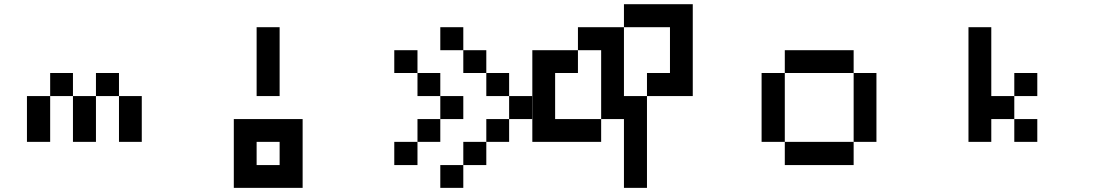

<svg xmlns="http://www.w3.org/2000/svg" viewBox="-20 -909 5372 929"><path d="M110.4 -222.7Q110.4 -277.3 110.4 -444.3Q138.7 -444.3 222.7 -444.3Q222.7 -388.7 222.7 -222.7Q194.3 -222.7 110.4 -222.7ZM333 -222.7Q333 -277.3 333 -444.3Q360.4 -444.3 444.3 -444.3Q444.3 -388.7 444.3 -222.7Q416 -222.7 333 -222.7ZM555.7 -222.7Q555.7 -277.3 555.7 -444.3Q583 -444.3 666 -444.3Q666 -388.7 666 -222.7Q638.7 -222.7 555.7 -222.7ZM222.7 -444.3Q222.7 -471.7 222.7 -555.7Q250 -555.7 333 -555.7Q333 -527.3 333 -444.3Q305.7 -444.3 222.7 -444.3ZM444.3 -444.3Q444.3 -471.7 444.3 -555.7Q471.7 -555.7 555.7 -555.7Q555.7 -527.3 555.7 -444.3Q527.3 -444.3 444.3 -444.3Z M1333 -110.4Q1333 -138.7 1333 -222.7Q1304.7 -222.7 1221.7 -222.7Q1221.7 -194.3 1221.7 -110.4Q1249 -110.4 1333 -110.4ZM1111.3 0Q1111.3 -83 1111.3 -333Q1194.3 -333 1444.3 -333Q1444.3 -250 1444.3 0Q1360.4 0 1111.3 0ZM1221.7 -444.3Q1221.7 -527.3 1221.7 -777.3Q1249 -777.3 1333 -777.3Q1333 -694.3 1333 -444.3Q1304.7 -444.3 1221.7 -444.3Z M2110.4 0Q2110.4 -27.3 2110.4 -110.4Q2137.7 -110.4 2221.7 -110.4Q2221.7 -83 2221.7 0Q2193.4 0 2110.4 0ZM1887.7 -110.4Q1887.7 -138.7 1887.7 -222.7Q1916 -222.7 2000 -222.7Q2000 -194.3 2000 -110.4Q1971.7 -110.4 1887.7 -110.4ZM2221.7 -110.4Q2221.7 -138.7 2221.7 -222.7Q2249 -222.7 2333 -222.7Q2333 -194.3 2333 -110.4Q2304.7 -110.4 2221.7 -110.4ZM2000 -222.7Q2000 -250 2000 -333Q2027.3 -333 2110.4 -333Q2110.4 -305.7 2110.4 -222.7Q2083 -222.7 2000 -222.7ZM2333 -222.7Q2333 -250 2333 -333Q2360.4 -333 2443.4 -333Q2443.4 -305.7 2443.4 -222.7Q2416 -222.7 2333 -222.7ZM2110.4 -333Q2110.4 -360.4 2110.4 -444.3Q2137.7 -444.3 2221.7 -444.3Q2221.7 -416 2221.7 -333Q2193.4 -333 2110.4 -333ZM2443.4 -333Q2443.4 -360.4 2443.4 -444.3Q2471.7 -444.3 2554.7 -444.3Q2554.7 -416 2554.7 -333Q2527.3 -333 2443.4 -333ZM2000 -444.3Q2000 -471.7 2000 -555.7Q2027.3 -555.7 2110.4 -555.7Q2110.4 -527.3 2110.4 -444.3Q2083 -444.3 2000 -444.3ZM2333 -444.3Q2333 -471.7 2333 -555.7Q2360.4 -555.7 2443.4 -555.7Q2443.4 -527.3 2443.4 -444.3Q2416 -444.3 2333 -444.3ZM1887.7 -555.7Q1887.7 -583 1887.7 -666Q1916 -666 2000 -666Q2000 -638.7 2000 -555.7Q1971.7 -555.7 1887.7 -555.7ZM2221.7 -555.7Q2221.7 -583 2221.7 -666Q2249 -666 2333 -666Q2333 -638.7 2333 -555.7Q2304.7 -555.7 2221.7 -555.7ZM2110.4 -666Q2110.4 -694.3 2110.4 -777.3Q2137.7 -777.3 2221.7 -777.3Q2221.7 -750 2221.7 -666Q2193.4 -666 2110.4 -666Z M2555.7 -222.7Q2555.7 -333 2555.7 -666Q2610.4 -666 2776.4 -666Q2776.4 -638.7 2776.4 -555.7Q2749 -555.7 2666 -555.7Q2666 -500 2666 -333Q2721.7 -333 2888.7 -333Q2888.7 -305.7 2888.7 -222.7Q2804.7 -222.7 2555.7 -222.7ZM2999 0Q2999 -83 2999 -333Q2971.7 -333 2888.7 -333Q2888.7 -416 2888.7 -666Q2860.4 -666 2776.4 -666Q2776.4 -694.3 2776.4 -777.3Q2832 -777.3 2999 -777.3Q2999 -694.3 2999 -444.3Q3026.4 -444.3 3110.4 -444.3Q3110.4 -333 3110.4 0Q3082 0 2999 0ZM3110.4 -444.3Q3110.4 -471.7 3110.4 -555.7Q3137.7 -555.7 3221.7 -555.7Q3221.7 -610.4 3221.7 -777.3Q3166 -777.3 2999 -777.3Q2999 -805.7 2999 -888.7Q3082 -888.7 3332 -888.7Q3332 -777.3 3332 -444.3Q3277.3 -444.3 3110.4 -444.3Z M3777.3 -110.4Q3777.3 -138.7 3777.3 -222.7Q3860.4 -222.7 4110.4 -222.7Q4110.4 -194.3 4110.4 -110.4Q4026.4 -110.4 3777.3 -110.4ZM3665 -222.7Q3665 -305.7 3665 -555.7Q3693.4 -555.7 3777.3 -555.7Q3777.3 -471.7 3777.3 -222.7Q3749 -222.7 3665 -222.7ZM4110.4 -222.7Q4110.4 -305.7 4110.4 -555.7Q4137.7 -555.7 4220.7 -555.7Q4220.7 -471.7 4220.7 -222.7Q4193.4 -222.7 4110.4 -222.7ZM3777.3 -555.7Q3777.3 -583 3777.3 -666Q3860.4 -666 4110.4 -666Q4110.4 -638.7 4110.4 -555.7Q4026.4 -555.7 3777.3 -555.7Z M4887.7 -222.7Q4887.7 -250 4887.7 -333Q4915 -333 4999 -333Q4999 -305.7 4999 -222.7Q4970.7 -222.7 4887.7 -222.7ZM4887.7 -444.3Q4887.7 -471.7 4887.7 -555.7Q4915 -555.7 4999 -555.7Q4999 -527.3 4999 -444.3Q4970.7 -444.3 4887.7 -444.3ZM4666 -222.7Q4666 -361.3 4666 -777.3Q4693.4 -777.3 4776.4 -777.3Q4776.4 -694.3 4776.4 -444.3Q4803.7 -444.3 4887.7 -444.3Q4887.7 -416 4887.7 -333Q4859.4 -333 4776.4 -333Q4776.4 -305.7 4776.4 -222.7Q4749 -222.7 4666 -222.7Z"/></svg>

Font: leko majuna
Style: pona
Weight: 400
Designer: Kelsey Higham
Version: Version 2.0